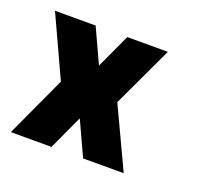

<svg xmlns="http://www.w3.org/2000/svg" viewBox="-68 -381 475 456"><g transform="rotate(20 169.5 -153.5)"><path d="M182.7 -306.7 142.7 -220 102.7 -306.7H0L70.7 -153.3L0 0H102.7L142.7 -86.7L182.7 0H285.3L213.3 -153.3L285.3 -306.7Z"/></g></svg>

Font: Qahiri
Style: Regular
Weight: 400
Designer: Khaled Hosny
Foundry: Alif Type
Version: Version 3.00